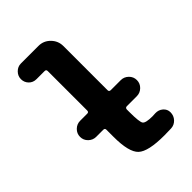

<svg xmlns="http://www.w3.org/2000/svg" viewBox="-217 -827 933 933"><g transform="rotate(-45 250.0 -360.0)"><path d="M394.5 -97.7Q417 -98.6 433.6 -84.5Q450.2 -70.3 450.2 -48.8Q450.2 -25.4 434.6 -8.8Q418.9 7.8 396.5 8.8Q381.8 9.8 349.6 9.8Q238.3 9.8 204.1 -22.5Q169.9 -54.7 169.9 -160.2V-209Q169.9 -219.7 159.2 -219.7H110.4Q87.9 -219.7 71.3 -235.8Q54.7 -252 54.7 -274.9Q54.7 -297.9 71.3 -314Q87.9 -330.1 110.4 -330.1H159.2Q169.9 -330.1 169.9 -340.8V-612.3Q169.9 -623 159.2 -623H103.5Q80.1 -623 64.9 -638.7Q49.8 -654.3 49.8 -676.3Q49.8 -698.2 65.9 -714.4Q82 -730.5 103.5 -730.5H224.6Q259.8 -730.5 284.7 -705.1Q309.6 -679.7 309.6 -644.5V-340.8Q309.6 -330.1 321.3 -330.1H389.6Q412.1 -330.1 428.7 -314Q445.3 -297.9 445.3 -274.9Q445.3 -252 428.7 -235.8Q412.1 -219.7 389.6 -219.7H321.3Q310.5 -219.7 309.6 -209V-190.4Q309.6 -122.1 318.8 -109.4Q328.1 -96.7 375 -96.7Q377.9 -96.7 384.3 -97.2Q390.6 -97.7 394.5 -97.7Z"/></g></svg>

Font: Rounded-X Mgen+ 1m bold
Style: Bold
Weight: 700
Designer: [Source Han Sans]
Ryoko NISHIZUKA  (kana & ideographs); Paul D. Hunt (Latin, Greek & Cyrillic); Wenlong ZHANG  (bopomofo
Version: Version 1.059.20150602